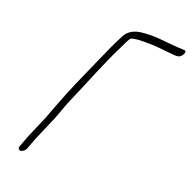

<svg xmlns="http://www.w3.org/2000/svg" viewBox="-86 -613 730 723"><g transform="rotate(15 279.0 -252.0)"><path d="M76.8 7 97.4 -36 148.4 -131 166.8 -170C173.5 -185 180.9 -199 188.3 -213C230.7 -290 272.2 -377 318.9 -452C325.4 -463 337 -484 344.6 -492C349.5 -495 357.8 -496 367.8 -496H380.8C392.8 -496 404.2 -494 416.9 -493C454.9 -490 489.8 -480 525.2 -475H532.2C549.2 -472 569.4 -504 550.4 -504L543.7 -505L528.3 -507C488.9 -512 440.3 -526 394.3 -526H381.3C353.3 -526 328.1 -516 314.5 -495C288.5 -454 279.5 -438 248.8 -382C206.1 -304 173.4 -248 137.1 -171L113.9 -123L67.4 -36L46.8 7C43.3 15 47 22 55 22C63 22 73.3 15 76.8 7Z"/></g></svg>

Font: MewTooHand
Style: UltIta
Weight: 400
Designer: Mew Too, Robert Jablonski
Version: Version 0.77